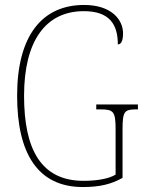

<svg xmlns="http://www.w3.org/2000/svg" viewBox="-20 -744 583 774"><path d="M314 10C381 10 428 -1 474 -27V-222C474 -294 481 -303 528 -303H536V-323H368V-303H386C438 -303 446 -294 446 -222V-40C418 -23 369 -15 317 -15C146 -15 77 -141 77 -358C77 -579 164 -699 318 -699C423 -699 455 -644 455 -565C468 -565 476 -578 476 -610C476 -663 431 -724 319 -724C151 -724 49 -602 49 -358C49 -126 132 10 314 10Z"/></svg>

Font: Noto Serif Georgian Condensed Thin
Style: Regular
Weight: 100
Width: 3
Designer: Monotype Design Team, Akaki Razmadze
Foundry: Google LLC
Version: Version 2.003